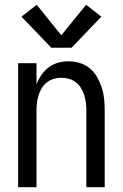

<svg xmlns="http://www.w3.org/2000/svg" viewBox="-20 -785 515 805"><path d="M56 0V-520H133V-431Q141 -452 153.5 -470.5Q166 -489 184 -502.5Q202 -516 223.5 -522Q245 -528 267 -528Q291 -528 314.5 -521Q338 -514 356.5 -498.5Q375 -483 387 -462Q399 -441 406.5 -418Q414 -395 416.5 -371Q419 -347 419 -323V0H342V-323Q342 -339 340 -355Q338 -371 333 -386.5Q328 -402 319.5 -416Q311 -430 298 -440Q285 -450 269.5 -454.5Q254 -459 238 -459Q221 -459 205.5 -454.5Q190 -450 177 -440Q164 -430 155.5 -416Q147 -402 142 -386.5Q137 -371 135 -355Q133 -339 133 -323V0ZM195 -585 70 -715 134 -765 237 -637 341 -765 405 -715 280 -585Z"/></svg>

Font: Iosevka QP
Style: Regular
Weight: 400
Designer: Belleve Invis
Foundry: Belleve Invis
Version: Version 20.0.0; ttfautohint (v1.8.4)